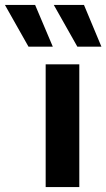

<svg xmlns="http://www.w3.org/2000/svg" viewBox="-114 -762 433 782"><path d="M101 -572H2L-94 -742H29ZM299 -572H201L105 -742H228ZM209 -500V0H72V-500Z"/></svg>

Font: Elaine Sans SemiBold
Style: Regular
Weight: 600
Designer: Wei Huang
Foundry: Wei Huang
Version: Version 2.001;December 24, 2019;FontCreator 12.0.0.2547 64-b